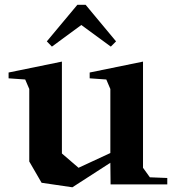

<svg xmlns="http://www.w3.org/2000/svg" viewBox="-20 -775 743 807"><path d="M240.2 -129.9 310.1 -69.8 443.8 -131.8V-400.9L426.8 -440.9L356.9 -445.8V-470.2L581.1 -516.1V-69.8L609.9 -29.8L683.1 -26.9V0H444.8L443.8 -90.8L284.2 12.2L154.8 -6.8L103 -96.2V-400.9L85.9 -440.9L16.1 -445.8V-470.2L240.2 -516.1ZM176.8 -601.1 198.2 -579.1 321.8 -669.9 445.8 -579.1 467.8 -601.1 339.8 -754.9H305.2Z"/></svg>

Font: Ortica Angular Bold
Style: Regular
Weight: 700
Designer: Benedetta Bovani
Foundry: Collletttivo
Version: Version 2.000;Glyphs 3.1.2 (3151)